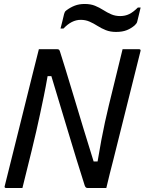

<svg xmlns="http://www.w3.org/2000/svg" viewBox="-20 -948 729 968"><path d="M93 0H12Q0 0 4 -11Q39 -152 74.5 -293.5Q110 -435 145 -577Q153 -608 160.5 -638.5Q168 -669 176 -700H268Q275 -700 278 -697Q281 -694 284 -683Q292 -659 309.5 -601.5Q327 -544 350.5 -466.5Q374 -389 400 -302.5Q426 -216 452 -134H472Q482 -195 491 -242Q500 -289 509 -331Q518 -373 529 -418Q540 -463 554 -520Q565 -565 576 -610Q587 -655 598 -700H680Q692 -700 688 -689Q654 -552 619.5 -415Q585 -278 551 -141Q542 -106 533 -70.5Q524 -35 516 0H424Q417 0 413.5 -2.5Q410 -5 407 -13Q364 -148 322.5 -287Q281 -426 239 -564H220Q210 -507 200.5 -461Q191 -415 182 -373Q173 -331 163 -287Q153 -243 140 -190Q128 -143 116.5 -95Q105 -47 93 0ZM586 -867Q611 -867 631.5 -877Q652 -887 675 -910H689Q685 -894 680.5 -874.5Q676 -855 672 -840Q671 -835 668.5 -831Q666 -827 660 -821Q642 -805 619.5 -796Q597 -787 565 -787Q536 -787 513.5 -796Q491 -805 471.5 -817.5Q452 -830 431.5 -839Q411 -848 387 -848Q341 -848 300 -804H285Q290 -821 294.5 -841Q299 -861 303 -877Q305 -882 306.5 -886.5Q308 -891 315 -896Q335 -911 357 -919.5Q379 -928 407 -928Q437 -928 459 -919Q481 -910 500.5 -897.5Q520 -885 540.5 -876Q561 -867 586 -867Z"/></svg>

Font: Recursive Sn Lnr St
Style: Italic
Weight: 400
Italic angle: -15°
Version: Version 1.079;hotconv 1.0.112;makeotfexe 2.5.65598; ttfautoh